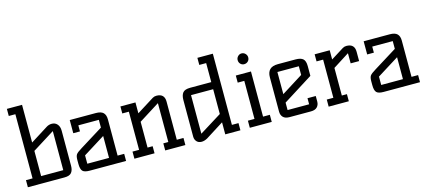

<svg xmlns="http://www.w3.org/2000/svg" viewBox="-58 -1258 3948 1775"><g transform="rotate(-15 1916.5 -370.0)"><path d="M40 0V-67.9H103V-682.1H40V-750H185.1V-389.2L355 -496.1Q377.4 -509.8 404.8 -509.8Q436.5 -509.8 456.8 -486.8Q477.1 -463.9 477.1 -423.8V-87.9Q477.1 -46.9 458.3 -23.4Q439.5 0 391.1 0ZM185.1 -67.9H397V-441.9L185.1 -309.1Z M546.9 -87.9V-125Q546.9 -161.1 558.1 -177.5Q569.3 -193.8 614.7 -221.2L835 -357.9V-432.1H638.7V-374H574.7V-500H824.7Q873.5 -500 895.3 -478.8Q917 -457.5 917 -414.1V-67.9H980V0H631.8Q581.5 0 564.2 -19Q546.9 -38.1 546.9 -87.9ZM627 -67.9H835V-277.8L627 -147.9Z M1059.6 0V-67.9H1122.6V-433.1H1059.6V-500H1203.6V-396L1369.6 -500Q1385.7 -509.8 1405.8 -509.8Q1483.4 -509.8 1483.4 -433.1V-67.9H1547.4V0H1354.5V-67.9H1402.3V-439.9L1203.6 -314.9V-67.9H1252.4V0Z M1637.2 -56.2V-405.8Q1637.2 -452.1 1656.2 -476.1Q1675.3 -500 1727.5 -500H1929.2V-682.1H1863.3V-750H2011.2V-68.8H2074.2V0H1929.2V-115.2L1756.3 -5.9Q1727.1 9.8 1701.2 9.8Q1671.4 9.8 1654.3 -9.3Q1637.2 -28.3 1637.2 -56.2ZM1717.3 -63 1929.2 -194.8V-432.1H1717.3Z M2164.1 0V-67.9H2227.1V-432.1H2164.1V-500H2309.1V-67.9H2374V0ZM2217.3 -632.8Q2217.3 -653.3 2232.2 -668.7Q2247.1 -684.1 2267.1 -684.1Q2288.6 -684.1 2303.5 -668.7Q2318.4 -653.3 2318.4 -632.8Q2318.4 -610.4 2303.5 -595.7Q2288.6 -581.1 2266.1 -581.1Q2246.1 -581.1 2231.7 -595.9Q2217.3 -610.8 2217.3 -632.8Z M2463.9 -73.2V-401.9Q2463.9 -451.2 2488.8 -476.1Q2513.7 -501 2566.9 -501H2735.8Q2785.6 -501 2807.4 -481.2Q2829.1 -461.4 2829.1 -412.1V-318.8L2543.9 -139.2V-67.9H2750V-126H2829.1V-73.2Q2829.1 -41 2809.3 -20.5Q2789.6 0 2749 0H2543.9Q2503.4 0 2483.6 -20.5Q2463.9 -41 2463.9 -73.2ZM2543.9 -220.2 2749 -349.1V-432.1H2543.9Z M2918.9 0V-67.9H2981.9V-433.1H2918.9V-501H3063V-413.1L3186 -490.2Q3202.1 -500 3221.7 -500Q3299.8 -500 3299.8 -422.9V-334H3218.8V-431.2L3063 -332V-67.9H3111.8V0Z M3359.9 -87.9V-125Q3359.9 -161.1 3371.1 -177.5Q3382.3 -193.8 3427.7 -221.2L3647.9 -357.9V-432.1H3451.7V-374H3387.7V-500H3637.7Q3686.5 -500 3708.3 -478.8Q3730 -457.5 3730 -414.1V-67.9H3793V0H3444.8Q3394.5 0 3377.2 -19Q3359.9 -38.1 3359.9 -87.9ZM3439.9 -67.9H3647.9V-277.8L3439.9 -147.9Z"/></g></svg>

Font: Kelly Slab
Style: Regular
Weight: 400
Designer: Denis Masharov
Foundry: Denis Masharov
Version: Version 1.001